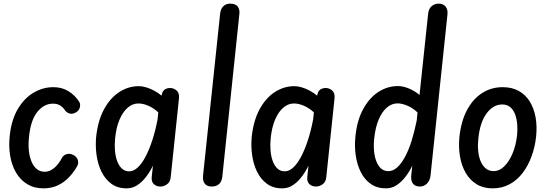

<svg xmlns="http://www.w3.org/2000/svg" viewBox="-20 -1024 3036 1054"><path d="M219 10Q167.5 10 129.8 -13Q92 -36 68.2 -76.2Q44.5 -116.5 35.8 -168.8Q27 -221 33.5 -280Q43 -367 78.2 -426.2Q113.5 -485.5 164.8 -515.5Q216 -545.5 272.5 -545.5Q320.5 -545.5 356.5 -523Q392.5 -500.5 414.5 -465.5Q422.5 -453.5 418.5 -435.2Q414.5 -417 396 -406.5Q377.5 -396 361.5 -401Q345.5 -406 336 -419.5Q327 -434 311 -444.5Q295 -455 270.5 -455Q221.5 -455 185 -409.8Q148.5 -364.5 139.5 -274Q135 -236 138 -201.5Q141 -167 151.8 -139.8Q162.5 -112.5 181 -96.8Q199.5 -81 226 -81Q251 -81 275.8 -100.5Q300.5 -120 320.5 -158Q329 -173.5 347.2 -178.2Q365.5 -183 384.5 -172Q402 -163 407.2 -145Q412.5 -127 403.5 -111.5Q384.5 -78 358 -50.2Q331.5 -22.5 296.8 -6.2Q262 10 219 10Z M675 10Q625.5 10 591.5 -15Q557.5 -40 537.2 -81.2Q517 -122.5 510 -173Q503 -223.5 508 -274Q517.5 -362 551 -424Q584.5 -486 634.5 -518.5Q684.5 -551 742.5 -551Q760.5 -551 782.5 -544.5Q804.5 -538 826.5 -526.2Q848.5 -514.5 866.5 -499L871.5 -516Q877 -529 888.2 -535Q899.5 -541 912.5 -541Q934 -541 949.8 -527Q965.5 -513 962.5 -484L917 -50.5Q914.5 -25 897.2 -12.5Q880 0 860.5 0Q838.5 0 824.2 -13.5Q810 -27 813 -54L819.5 -114.5Q804 -82.5 782.5 -54Q761 -25.5 734.2 -7.8Q707.5 10 675 10ZM612 -265.5Q608.5 -231.5 611 -199Q613.5 -166.5 623 -140.2Q632.5 -114 649 -98.8Q665.5 -83.5 689 -83.5Q713.5 -83.5 736.5 -105Q759.5 -126.5 779.8 -165.5Q800 -204.5 816.8 -256.2Q833.5 -308 845 -368.5L849 -407Q825.5 -429.5 795.8 -442.8Q766 -456 740 -456Q707.5 -456 680.8 -432.8Q654 -409.5 636 -367Q618 -324.5 612 -265.5Z M1142 0Q1117 0 1104.5 -15.2Q1092 -30.5 1094.5 -58.5L1188.5 -950Q1191 -974 1205.2 -989Q1219.5 -1004 1243.5 -1004Q1272 -1004 1284.5 -988.8Q1297 -973.5 1294 -946.5L1200.5 -55Q1197.5 -26.5 1182 -13.2Q1166.5 0 1142 0Z M1529 10Q1479.5 10 1445.5 -15Q1411.5 -40 1391.2 -81.2Q1371 -122.5 1364 -173Q1357 -223.5 1362 -274Q1371.5 -362 1405 -424Q1438.5 -486 1488.5 -518.5Q1538.5 -551 1596.5 -551Q1614.5 -551 1636.5 -544.5Q1658.5 -538 1680.5 -526.2Q1702.5 -514.5 1720.5 -499L1725.5 -516Q1731 -529 1742.2 -535Q1753.5 -541 1766.5 -541Q1788 -541 1803.8 -527Q1819.5 -513 1816.5 -484L1771 -50.5Q1768.5 -25 1751.2 -12.5Q1734 0 1714.5 0Q1692.5 0 1678.2 -13.5Q1664 -27 1667 -54L1673.5 -114.5Q1658 -82.5 1636.5 -54Q1615 -25.5 1588.2 -7.8Q1561.5 10 1529 10ZM1466 -265.5Q1462.5 -231.5 1465 -199Q1467.5 -166.5 1477 -140.2Q1486.5 -114 1503 -98.8Q1519.5 -83.5 1543 -83.5Q1567.5 -83.5 1590.5 -105Q1613.5 -126.5 1633.8 -165.5Q1654 -204.5 1670.8 -256.2Q1687.5 -308 1699 -368.5L1703 -407Q1679.5 -429.5 1649.8 -442.8Q1620 -456 1594 -456Q1561.5 -456 1534.8 -432.8Q1508 -409.5 1490 -367Q1472 -324.5 1466 -265.5Z M2098.5 10Q2049.5 10 2015 -14.5Q1980.5 -39 1960.2 -80Q1940 -121 1932.8 -171.2Q1925.5 -221.5 1931 -274Q1939.5 -362 1973 -424Q2006.5 -486 2056.5 -518.8Q2106.5 -551.5 2164.5 -551.5Q2192.5 -551.5 2224.8 -538.2Q2257 -525 2283 -502.5L2330.5 -951Q2333.5 -975.5 2349.2 -989.8Q2365 -1004 2388.5 -1004Q2413 -1004 2426 -988Q2439 -972 2436.5 -946L2343.5 -61Q2340.5 -33 2324 -16.5Q2307.5 0 2285.5 0Q2261 0 2248.5 -14Q2236 -28 2237 -55.5L2243 -114Q2227.5 -82 2206 -53.8Q2184.5 -25.5 2157.8 -7.8Q2131 10 2098.5 10ZM2034.5 -266Q2029 -217.5 2035.8 -176.2Q2042.5 -135 2061.8 -109.8Q2081 -84.5 2112.5 -84.5Q2138 -84.5 2161 -105.5Q2184 -126.5 2204 -164Q2224 -201.5 2239.8 -252Q2255.5 -302.5 2267.5 -362L2272 -406.5Q2247.5 -430.5 2217.2 -443.5Q2187 -456.5 2163 -456.5Q2130 -456.5 2103.5 -433.5Q2077 -410.5 2059 -368.2Q2041 -326 2034.5 -266Z M2684 10Q2633.5 10 2596.8 -12.5Q2560 -35 2537 -74.2Q2514 -113.5 2505.2 -164.5Q2496.5 -215.5 2502 -272.5Q2511.5 -360 2544.2 -420.8Q2577 -481.5 2627.2 -513.5Q2677.5 -545.5 2739 -545.5Q2790.5 -545.5 2827.8 -524.8Q2865 -504 2888 -467Q2911 -430 2920 -380.8Q2929 -331.5 2923 -274Q2917 -218 2898.5 -166.8Q2880 -115.5 2850 -75.8Q2820 -36 2778.2 -13Q2736.5 10 2684 10ZM2606 -264.5Q2602 -230.5 2604.8 -198.2Q2607.5 -166 2617.8 -140.5Q2628 -115 2646.2 -99.8Q2664.5 -84.5 2690.5 -84.5Q2720.5 -84.5 2747.2 -110Q2774 -135.5 2793 -180Q2812 -224.5 2818.5 -281Q2821.5 -309 2819.5 -338.8Q2817.5 -368.5 2808.5 -394Q2799.5 -419.5 2782 -435Q2764.5 -450.5 2737 -450.5Q2687.5 -450.5 2651.2 -401.5Q2615 -352.5 2606 -264.5Z"/></svg>

Font: Edu SA Hand Medium
Style: Regular
Weight: 500
Designer: Tina and Corey Anderson, Eben Sorkin, Mirko Velimirovic
Foundry: Google for Education
Version: Version 2.000